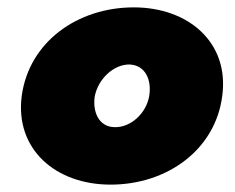

<svg xmlns="http://www.w3.org/2000/svg" viewBox="-20 -491 638 521"><path d="M39 -231C20 -86 131 10 280 10C433 10 564 -84 583 -230C603 -375 492 -471 343 -471C190 -471 59 -377 39 -231ZM237 -229C246 -277 289 -317 332 -316C374 -314 392 -275 385 -231C377 -183 334 -144 290 -146C249 -147 231 -186 237 -229Z"/></svg>

Font: Jost* Black
Style: Italic
Weight: 900
Italic angle: -10°
Version: Version 3.7